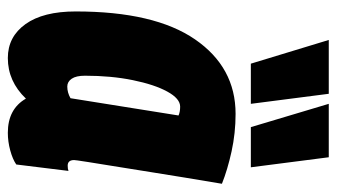

<svg xmlns="http://www.w3.org/2000/svg" viewBox="-200 -628 839 478"><g transform="rotate(90 219.0 -389.5)"><path d="M311 10Q252 10 226 -35Q183 10 125 10Q72 10 40.5 -34Q9 -78 9 -159Q9 -355 78.5 -456Q148 -557 264 -557Q312 -557 357.5 -547Q403 -537 438 -523Q421 -422 410.5 -355.5Q400 -289 393.5 -249.5Q387 -210 384 -190.5Q381 -171 380 -164Q379 -157 379 -155Q379 -139 393 -139Q401 -139 406 -141L390 -11Q377 -2 355 4Q333 10 311 10ZM225 -146 268 -415Q259 -419 246 -419Q226 -419 208.5 -387Q191 -355 180 -301Q169 -247 169 -182Q169 -160 176.5 -149Q184 -138 196 -138Q211 -138 225 -146ZM139 -595 80 -789H214L239 -595ZM297 -595 239 -789H372L397 -595Z"/></g></svg>

Font: Georama Condensed ExtraBold
Style: Italic
Weight: 800
Width: 3
Italic angle: -9°
Designer: Jean-Baptiste Levee
Foundry: Production Type
Version: Version 1.000